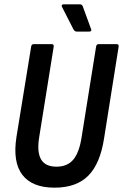

<svg xmlns="http://www.w3.org/2000/svg" viewBox="-20 -859 568 887"><path d="M232 8Q129 8 83.5 -51Q38 -110 56 -226L124 -644Q126 -655 135 -655H219Q230 -655 228 -643L161 -225Q150 -157 169.5 -123Q189 -89 241 -89Q291 -89 318.5 -121.5Q346 -154 357 -225L424 -644Q426 -655 435 -655H519Q530 -655 528 -643L461 -221Q443 -103 388 -47.5Q333 8 232 8ZM335 -713Q329 -713 325.5 -716Q322 -719 319 -724L266 -828Q264 -832 266 -835.5Q268 -839 273 -839H349Q360 -839 363 -828L401 -724Q403 -719 400.5 -716Q398 -713 392 -713Z"/></svg>

Font: Sofia Sans Condensed
Style: Bold Italic
Weight: 700
Italic angle: -9°
Version: Version 4.100